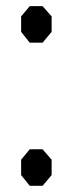

<svg xmlns="http://www.w3.org/2000/svg" viewBox="-20 -621 235 621"><path d="M76.2 -138.2H117.7L147 -104.5V-54.7L117.7 -20H76.2L48.3 -54.7V-104.5ZM117.7 -601.1 147 -567.9V-518.1L117.7 -482.9H76.2L48.3 -518.1V-567.9L76.2 -601.1Z"/></svg>

Font: Gap Sans
Style: Regular
Weight: 400
Designer: Alexandre Liziard and Étienne Ozeray
Foundry: Interstices.io
Version: Version 1.6.1 - December 3. 2014